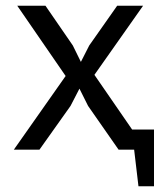

<svg xmlns="http://www.w3.org/2000/svg" viewBox="-20 -520 565 667"><path d="M208 -256 40 -500H138L233 -362L261 -305L290 -362L387 -500H477L308 -260L439 -70H515V127H461L446 0H392L286 -152L256 -212L225 -152L117 0H28Z"/></svg>

Font: PTSans
Style: Regular
Weight: 400
Designer: A.Korolkova, O.Umpeleva, V.Yefimov
Foundry: ParaType Ltd
Version: Version 2.003W OFL